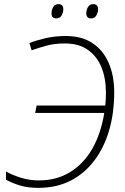

<svg xmlns="http://www.w3.org/2000/svg" viewBox="-20 -898 604 928"><path d="M166 10Q116 10 80 -0.5Q44 -11 9 -29V-69Q44 -50 84 -38Q124 -26 168 -26Q254 -26 319.5 -66.5Q385 -107 426.5 -180Q468 -253 484 -352H150L157 -388H489Q492 -418 492 -450Q492 -520 470 -573.5Q448 -627 404 -657.5Q360 -688 294 -688Q244 -688 205.5 -677.5Q167 -667 133 -655L122 -690Q155 -703 200.5 -713.5Q246 -724 298 -724Q375 -724 427 -689.5Q479 -655 505.5 -593.5Q532 -532 532 -452Q532 -352 507.5 -268Q483 -184 435.5 -121.5Q388 -59 320.5 -24.5Q253 10 166 10ZM421 -809Q397 -809 397 -834Q397 -849 405 -863.5Q413 -878 431 -878Q454 -878 454 -853Q454 -837 445.5 -823Q437 -809 421 -809ZM252 -809Q229 -809 229 -834Q229 -849 237 -863.5Q245 -878 263 -878Q286 -878 286 -853Q286 -837 277.5 -823Q269 -809 252 -809Z"/></svg>

Font: Noto Sans Disp ExtLt
Style: Italic
Weight: 200
Italic angle: -12°
Designer: Monotype Design Team
Foundry: Monotype Imaging Inc.
Version: Version 2.000;GOOG;noto-source:20170915:90ef993387c0